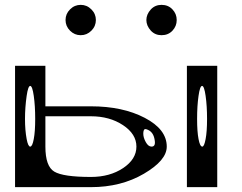

<svg xmlns="http://www.w3.org/2000/svg" viewBox="-20 -771 998 791"><path d="M690.4 -644.5Q672.9 -626 645.5 -626Q619.1 -626 601.6 -644.5Q583 -665 583 -688.5Q583 -711.9 601.6 -732.4Q619.1 -751 645.5 -751Q672.9 -751 690.4 -732.4Q708 -713.9 708 -688.5Q708 -663.1 690.4 -644.5ZM356.4 -732.4Q375 -713.9 375 -688.5Q375 -663.1 356.4 -644.5Q337.9 -626 312.5 -626Q287.1 -626 268.6 -644.5Q250 -663.1 250 -688.5Q250 -713.9 268.6 -732.4Q287.1 -751 312.5 -751Q337.9 -751 356.4 -732.4ZM604.5 -167Q622.1 -167 617.2 -194.3Q612.3 -226.6 588.9 -236.3Q583 -239.3 577.1 -239.3Q570.3 -236.3 570.3 -220.2Q570.3 -204.1 580.6 -185.5Q590.8 -167 604.5 -167ZM833 -281.2Q833 -335 827.1 -376Q821.3 -417 812.5 -417Q803.7 -417 797.9 -376Q792 -335 792 -281.2Q792 -228.5 797.9 -198.2Q803.7 -167 813.5 -167Q821.3 -167 827.1 -198.2Q833 -228.5 833 -281.2ZM125 -281.2Q125 -335 119.1 -376Q113.3 -417 104.5 -417Q95.7 -417 89.8 -376Q83 -328.1 83 -281.2Q83 -234.4 89.8 -198.2Q95.7 -167 104.5 -167Q113.3 -167 119.1 -198.2Q125 -228.5 125 -281.2ZM875 -500V0H750V-500ZM42 -333V-500H167V-333H354.5Q485.4 -333 576.2 -285.6Q667 -238.3 667 -167Q667 -110.4 572.8 -55.2Q478.5 0 354.5 0H167H42V-208ZM167 -292V-167Q167 -85.9 203.6 -64Q240.2 -42 354.5 -42Q432.6 -42 487.3 -78.6Q542 -115.2 542 -167Q542 -218.8 486.8 -255.4Q431.6 -292 354.5 -292Z"/></svg>

Font: okolaksMetalik
Style: bold
Weight: 700
Width: 7
Version: Version 0.6